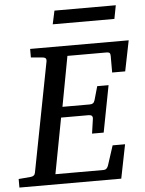

<svg xmlns="http://www.w3.org/2000/svg" viewBox="-72 -893 710 939"><g transform="rotate(-5 282.5 -423.5)"><path d="M549.8 -521H485.8V-602.1Q485.8 -612.8 481.9 -616.9Q478 -621.1 466.8 -621.1H274.9L229 -375H362.8Q373.5 -375 379.2 -379.2Q384.8 -383.3 388.2 -394L407.2 -460.9H462.9L418.9 -231.9H361.8L372.1 -303.2Q375 -323.2 353 -323.2H217.8L166 -49.8H400.9Q411.6 -49.8 417.2 -55.4Q422.9 -61 425.8 -69.8L457 -166H518.1L484.9 0H-15.1V-42L43 -46.9Q64 -48.3 66.9 -65.9L170.9 -604Q172.4 -612.3 168.5 -617.7Q164.6 -623 151.9 -624L96.2 -628.9V-670.9H580.1ZM519.5 -781.2H216.8L231 -847.2H532.2Z"/></g></svg>

Font: Charis SIL Afr
Style: Italic
Weight: 400
Italic angle: -11°
Foundry: SIL International
Version: Version 5.000